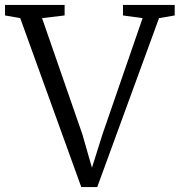

<svg xmlns="http://www.w3.org/2000/svg" viewBox="-40 -763 732 783"><path d="M-19.5 -700V-743H223.5V-700L131.5 -689L296 -215L335 -79L378.5 -217L541.5 -689L461.5 -700V-743H672.5V-700L608.5 -689L356.5 0H291.5L42.5 -689Z"/></svg>

Font: Merriweather Light 18pt Light
Style: Regular
Weight: 300
Version: Version 2.100